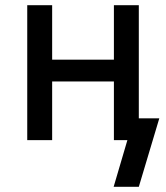

<svg xmlns="http://www.w3.org/2000/svg" viewBox="-20 -540 640 740"><path d="M418 180 471 0H419V-226H181V0H85V-520H181V-310H419V-520H515V-84H594L515 180Z"/></svg>

Font: Iosevka Fixed Curly Md Ex
Style: Regular
Weight: 500
Width: 7
Monospace: yes
Designer: Belleve Invis
Foundry: Belleve Invis
Version: Version 30.1.2